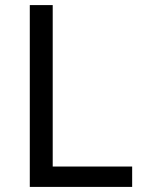

<svg xmlns="http://www.w3.org/2000/svg" viewBox="-20 -734 564 754"><path d="M97 0V-714H187V-80H499V0Z"/></svg>

Font: Noto Sans Kannada
Style: Regular
Weight: 400
Designer: Jelle Bosma - Monotype Design Team
Foundry: Monotype Imaging Inc.
Version: Version 2.003